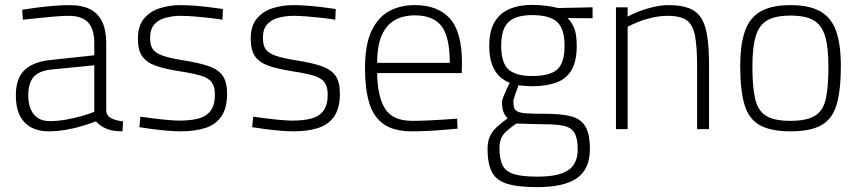

<svg xmlns="http://www.w3.org/2000/svg" viewBox="-20 -530 3528 788"><path d="M180 9Q116 9 80.5 -28Q45 -65 45 -139Q45 -184 60 -214Q75 -244 107 -261.5Q139 -279 189 -284L367 -303V-352Q367 -412 341 -438.5Q315 -465 263 -465Q237 -465 202.5 -462Q168 -459 134 -455.5Q100 -452 74 -449L71 -490Q95 -494 129 -498.5Q163 -503 199 -506Q235 -509 265 -509Q318 -509 351 -491.5Q384 -474 400 -439.5Q416 -405 416 -352V-75Q418 -53 439 -43.5Q460 -34 485 -32L483 9Q471 9 459 8Q447 7 436.5 4.5Q426 2 416 -2Q404 -7 393.5 -14.5Q383 -22 374 -32Q353 -24 321 -14Q289 -4 252 2.5Q215 9 180 9ZM184 -33Q217 -33 251 -39Q285 -45 316 -54Q347 -63 367 -71V-262L194 -245Q140 -240 118 -214Q96 -188 96 -140Q96 -89 118.5 -61Q141 -33 184 -33Z M721 9Q699 9 668.5 6.5Q638 4 607 0Q576 -4 552 -8L556 -51Q580 -48 610.5 -44Q641 -40 670 -37.5Q699 -35 717 -35Q762 -35 794.5 -43.5Q827 -52 844.5 -75.5Q862 -99 862 -142Q862 -174 849 -192Q836 -210 804.5 -219.5Q773 -229 714 -238Q657 -247 619.5 -260Q582 -273 564 -298.5Q546 -324 546 -371Q546 -425 572 -455Q598 -485 638 -497Q678 -509 720 -509Q748 -509 780.5 -506.5Q813 -504 843.5 -500Q874 -496 895 -493L893 -449Q870 -453 839.5 -456.5Q809 -460 777.5 -462.5Q746 -465 721 -465Q690 -465 661 -457.5Q632 -450 614 -430.5Q596 -411 596 -374Q596 -345 607 -328.5Q618 -312 648 -301.5Q678 -291 734 -282Q799 -272 838 -258Q877 -244 894.5 -218.5Q912 -193 912 -145Q912 -87 889 -53Q866 -19 823.5 -5Q781 9 721 9Z M1184 9Q1162 9 1131.5 6.5Q1101 4 1070 0Q1039 -4 1015 -8L1019 -51Q1043 -48 1073.5 -44Q1104 -40 1133 -37.5Q1162 -35 1180 -35Q1225 -35 1257.5 -43.5Q1290 -52 1307.5 -75.5Q1325 -99 1325 -142Q1325 -174 1312 -192Q1299 -210 1267.5 -219.5Q1236 -229 1177 -238Q1120 -247 1082.5 -260Q1045 -273 1027 -298.5Q1009 -324 1009 -371Q1009 -425 1035 -455Q1061 -485 1101 -497Q1141 -509 1183 -509Q1211 -509 1243.5 -506.5Q1276 -504 1306.5 -500Q1337 -496 1358 -493L1356 -449Q1333 -453 1302.5 -456.5Q1272 -460 1240.5 -462.5Q1209 -465 1184 -465Q1153 -465 1124 -457.5Q1095 -450 1077 -430.5Q1059 -411 1059 -374Q1059 -345 1070 -328.5Q1081 -312 1111 -301.5Q1141 -291 1197 -282Q1262 -272 1301 -258Q1340 -244 1357.5 -218.5Q1375 -193 1375 -145Q1375 -87 1352 -53Q1329 -19 1286.5 -5Q1244 9 1184 9Z M1670 9Q1596 9 1554 -21Q1512 -51 1495 -109Q1478 -167 1478 -249Q1478 -347 1505 -403.5Q1532 -460 1577.5 -484.5Q1623 -509 1683 -509Q1777 -509 1826.5 -454Q1876 -399 1876 -271L1875 -230H1528Q1529 -135 1560 -84.5Q1591 -34 1673 -34Q1700 -34 1733 -35.5Q1766 -37 1799 -39Q1832 -41 1856 -43L1858 -2Q1834 0 1800.5 3Q1767 6 1732.5 7.5Q1698 9 1670 9ZM1528 -272H1826Q1826 -380 1791.5 -423.5Q1757 -467 1683 -467Q1635 -467 1600.5 -447.5Q1566 -428 1547 -385.5Q1528 -343 1528 -272Z M2185 238Q2103 238 2059 223.5Q2015 209 1998 174.5Q1981 140 1981 82Q1981 50 1991 29Q2001 8 2019.5 -9Q2038 -26 2064 -45Q2052 -54 2046 -71.5Q2040 -89 2040 -112Q2040 -118 2045.5 -131.5Q2051 -145 2058 -161Q2065 -177 2072 -190Q2049 -199 2030.5 -216Q2012 -233 2000 -263.5Q1988 -294 1988 -342Q1988 -402 2009.5 -439Q2031 -476 2071 -493Q2111 -510 2164 -510Q2193 -510 2223 -506Q2253 -502 2270 -497L2412 -500V-455L2309 -456Q2326 -440 2336.5 -414.5Q2347 -389 2347 -342Q2347 -279 2326 -243Q2305 -207 2264 -191.5Q2223 -176 2161 -176Q2154 -176 2135.5 -177.5Q2117 -179 2108 -180Q2102 -163 2094.5 -142Q2087 -121 2087 -114Q2087 -97 2090.5 -87Q2094 -77 2106 -71.5Q2118 -66 2145 -64.5Q2172 -63 2219 -63Q2284 -63 2324 -52.5Q2364 -42 2382.5 -11Q2401 20 2401 82Q2401 164 2348 201Q2295 238 2185 238ZM2186 195Q2273 195 2312 168.5Q2351 142 2351 83Q2351 37 2337.5 15Q2324 -7 2294 -13.5Q2264 -20 2215 -20Q2206 -20 2187.5 -20.5Q2169 -21 2149 -21.5Q2129 -22 2115 -22.5Q2101 -23 2099 -23Q2073 -5 2057.5 9.5Q2042 24 2036 40Q2030 56 2030 79Q2030 121 2042 147Q2054 173 2087.5 184Q2121 195 2186 195ZM2164 -218Q2237 -218 2267 -245Q2297 -272 2297 -342Q2297 -411 2267 -439.5Q2237 -468 2164 -468Q2097 -468 2067 -439.5Q2037 -411 2037 -342Q2037 -272 2067 -245Q2097 -218 2164 -218Z M2508 0V-500H2556V-462Q2574 -472 2602 -483Q2630 -494 2662 -501.5Q2694 -509 2724 -509Q2775 -509 2807.5 -496.5Q2840 -484 2858 -455.5Q2876 -427 2883 -379.5Q2890 -332 2890 -262V0H2841V-259Q2841 -338 2832.5 -383Q2824 -428 2798.5 -446.5Q2773 -465 2720 -465Q2690 -465 2658.5 -458Q2627 -451 2600.5 -440.5Q2574 -430 2556 -420V0Z M3224 9Q3142 9 3097 -17Q3052 -43 3035 -102Q3018 -161 3018 -258Q3018 -349 3038 -404Q3058 -459 3103.5 -484Q3149 -509 3224 -509Q3300 -509 3345.5 -484Q3391 -459 3411 -404Q3431 -349 3431 -258Q3431 -161 3414 -102Q3397 -43 3352.5 -17Q3308 9 3224 9ZM3224 -34Q3293 -34 3326.5 -56Q3360 -78 3370 -127.5Q3380 -177 3380 -258Q3380 -337 3366 -382.5Q3352 -428 3318.5 -447Q3285 -466 3224 -466Q3164 -466 3130 -447Q3096 -428 3082 -382.5Q3068 -337 3068 -258Q3068 -177 3078.5 -127.5Q3089 -78 3122 -56Q3155 -34 3224 -34Z"/></svg>

Font: Cairo Play Light
Style: Regular
Weight: 300
Version: Version 3.119